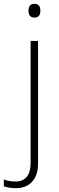

<svg xmlns="http://www.w3.org/2000/svg" viewBox="-71 -744 308 1004"><path d="M78 -688C78 -667 87 -652 108 -652C133 -652 140 -667 140 -688C140 -709 133 -724 108 -724C87 -724 78 -709 78 -688ZM13 240C80 240 128 197 128 112V-530H89V109C89 172 62 205 11 205C-10 205 -31 203 -51 194V230C-35 236 -14 240 13 240Z"/></svg>

Font: Noto Sans Tamil ExtraLight
Style: Regular
Weight: 200
Designer: Jelle Bosma - Monotype Design Team
Foundry: Monotype Imaging Inc.
Version: Version 2.004